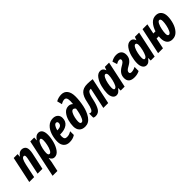

<svg xmlns="http://www.w3.org/2000/svg" viewBox="226 -2147 3761 3761"><g transform="rotate(-45 2107.0 -266.5)"><path d="M108 -548H215L211 -481H214Q264 -558 330 -558Q378 -558 409.5 -529.5Q441 -501 441 -438Q441 -395 431 -350L356 0H222L288 -316Q300 -367 300 -397Q300 -436 271 -436Q242 -436 222 -397Q202 -358 186 -286L126 0H-9Z M567 -548H676L671 -475H675Q703 -519 732 -538.5Q761 -558 795 -558Q847 -558 876 -517.5Q905 -477 905 -397Q905 -313 879 -217.5Q853 -122 804 -56Q755 10 688 10Q655 10 631.5 -8.5Q608 -27 595 -61H592Q587 -18 578 31L534 237H400ZM766 -379Q766 -444 737 -444Q706 -444 681 -394.5Q656 -345 641.5 -278.5Q627 -212 627 -169Q627 -107 663 -107Q691 -107 715 -153.5Q739 -200 752.5 -265.5Q766 -331 766 -379Z M938 -168Q938 -265 967.5 -354.5Q997 -444 1056.5 -500.5Q1116 -557 1201 -557Q1264 -557 1302.5 -521.5Q1341 -486 1341 -425Q1341 -330 1271.5 -280Q1202 -230 1083 -230H1074Q1070 -210 1070 -182Q1070 -138 1086 -118.5Q1102 -99 1136 -99Q1169 -99 1196 -107Q1223 -115 1260 -137V-34Q1223 -10 1185 0Q1147 10 1103 10Q1026 10 982 -37.5Q938 -85 938 -168ZM1097 -327Q1163 -327 1190.5 -349Q1218 -371 1218 -411Q1218 -429 1208 -440Q1198 -451 1181 -451Q1155 -451 1132.5 -419Q1110 -387 1094 -327Z M1369 -161Q1369 -234 1391.5 -315Q1414 -396 1463 -453.5Q1512 -511 1586 -511Q1614 -511 1637.5 -500.5Q1661 -490 1674 -475H1677Q1682 -510 1682 -551Q1682 -609 1667 -634Q1652 -659 1621 -659Q1577 -659 1522 -625L1495 -730Q1528 -750 1568 -760Q1608 -770 1646 -770Q1729 -770 1773 -710Q1817 -650 1817 -543Q1817 -427 1789.5 -299.5Q1762 -172 1699 -81Q1636 10 1535 10Q1455 10 1412 -35Q1369 -80 1369 -161ZM1655 -366Q1648 -380 1634 -391Q1620 -402 1605 -402Q1575 -402 1552 -360.5Q1529 -319 1516.5 -261.5Q1504 -204 1504 -161Q1504 -130 1513 -114.5Q1522 -99 1542 -99Q1571 -99 1594.5 -145.5Q1618 -192 1633.5 -254Q1649 -316 1655 -366Z M1769 -5V-121Q1784 -109 1805 -109Q1833 -109 1855 -151Q1877 -193 1899 -302Q1924 -435 1981.5 -495.5Q2039 -556 2151 -556Q2189 -556 2223.5 -553Q2258 -550 2294 -546L2178 0H2043L2136 -438Q2131 -439 2120 -439Q2093 -439 2075 -420Q2057 -401 2043.5 -360.5Q2030 -320 2015 -248Q1989 -128 1947.5 -59.5Q1906 9 1824 9Q1807 9 1795.5 6Q1784 3 1769 -5Z M2296 -150Q2296 -230 2320.5 -326Q2345 -422 2394 -490Q2443 -558 2512 -558Q2581 -558 2606 -481H2608L2633 -548H2750L2633 0H2524V-69H2520Q2492 -30 2465.5 -10Q2439 10 2405 10Q2354 10 2325 -33Q2296 -76 2296 -150ZM2555 -257Q2573 -335 2573 -380Q2573 -410 2563.5 -425.5Q2554 -441 2537 -441Q2509 -441 2485.5 -393.5Q2462 -346 2448.5 -280.5Q2435 -215 2435 -169Q2435 -104 2464 -104Q2496 -104 2517.5 -148Q2539 -192 2555 -257Z M2742 -125Q2742 -192 2775 -238Q2808 -284 2867 -318Q2916 -345 2939 -366Q2962 -387 2962 -415Q2962 -446 2926 -446Q2903 -446 2884 -438.5Q2865 -431 2841 -417L2810 -515Q2880 -558 2951 -558Q3025 -558 3062.5 -521Q3100 -484 3100 -419Q3100 -354 3068.5 -310.5Q3037 -267 2980 -236Q2924 -206 2904.5 -186Q2885 -166 2885 -139Q2885 -121 2898 -112.5Q2911 -104 2931 -104Q2955 -104 2985.5 -112.5Q3016 -121 3043 -136V-23Q2981 10 2903 10Q2742 10 2742 -125Z M3128 -150Q3128 -230 3152.5 -326Q3177 -422 3226 -490Q3275 -558 3344 -558Q3413 -558 3438 -481H3440L3465 -548H3582L3465 0H3356V-69H3352Q3324 -30 3297.5 -10Q3271 10 3237 10Q3186 10 3157 -33Q3128 -76 3128 -150ZM3387 -257Q3405 -335 3405 -380Q3405 -410 3395.5 -425.5Q3386 -441 3369 -441Q3341 -441 3317.5 -393.5Q3294 -346 3280.5 -280.5Q3267 -215 3267 -169Q3267 -104 3296 -104Q3328 -104 3349.5 -148Q3371 -192 3387 -257Z M3800 -170Q3800 -196 3803 -224H3742L3695 0H3560L3677 -548H3811L3767 -339H3826Q3856 -434 3912 -496Q3968 -558 4051 -558Q4123 -558 4164 -509.5Q4205 -461 4205 -377Q4205 -296 4178 -205.5Q4151 -115 4094 -52.5Q4037 10 3953 10Q3879 10 3839.5 -37Q3800 -84 3800 -170ZM4070 -377Q4070 -411 4061 -427Q4052 -443 4033 -443Q4005 -443 3981.5 -395.5Q3958 -348 3944.5 -282Q3931 -216 3931 -169Q3931 -136 3939.5 -120Q3948 -104 3967 -104Q3996 -104 4019.5 -152Q4043 -200 4056.5 -265.5Q4070 -331 4070 -377Z"/></g></svg>

Font: Noto Sans Display Ex Bold Cond
Style: Italic
Weight: 800
Width: 3
Italic angle: -12°
Designer: Monotype Design team
Foundry: Monotype Imaging Inc.
Version: Version 1.000